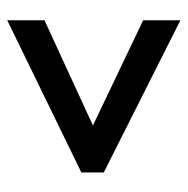

<svg xmlns="http://www.w3.org/2000/svg" viewBox="-14 -624 519 531"><g transform="rotate(90 245.5 -358.5)"><path d="M36 -222 327 -356 36 -495V-598L457 -386V-324L36 -119Z"/></g></svg>

Font: Noto Sans Ethiopic Condensed SemiBold
Style: Regular
Weight: 600
Width: 3
Designer: Monotype Design Team
Foundry: Monotype Imaging Inc.
Version: Version 2.102; ttfautohint (v1.8.4.7-5d5b)